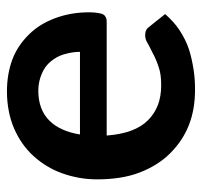

<svg xmlns="http://www.w3.org/2000/svg" viewBox="-34 -526 568 539"><g transform="rotate(-90 249.5 -257.0)"><path d="M262 -521C224 -521 188 -514 158 -501C128 -488 102 -470 81 -447C60 -424 43 -397 32 -366C21 -335 15 -303 15 -268C15 -223 21 -183 34 -149C47 -115 65 -86 88 -63C111 -40 137 -22 168 -10C199 2 231 7 267 7C285 7 304 6 323 3C342 0 361 -4 380 -10C398 -16 416 -25 433 -36C450 -47 465 -61 479 -77L443 -122C440 -126 438 -128 434 -130C430 -132 425 -133 420 -133C412 -133 405 -131 397 -126C389 -121 379 -117 368 -111C357 -105 345 -100 330 -95C316 -90 299 -88 279 -88C238 -88 206 -100 181 -125C156 -150 142 -188 138 -241H455C461 -241 465 -241 469 -243C473 -245 476 -247 478 -251C480 -254 481 -259 482 -265C483 -271 484 -280 484 -289C484 -326 478 -358 467 -387C456 -416 441 -440 421 -460C401 -480 378 -496 351 -506C324 -516 294 -521 262 -521ZM264 -433C282 -433 298 -429 312 -423C326 -417 337 -409 346 -398C355 -387 362 -375 366 -361C370 -347 373 -332 373 -316H141C147 -353 160 -382 180 -402C200 -422 228 -433 264 -433Z"/></g></svg>

Font: SVN-Aleo
Style: Bold
Weight: 700
Designer: Alessio Laiso
Version: Version 1.2.2